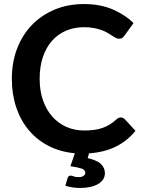

<svg xmlns="http://www.w3.org/2000/svg" viewBox="-20 -751 702 949"><path d="M649.5 -104.5Q610 -55 553.5 -26.8Q497 1.5 420 7L413.5 30.5Q460.5 41.5 479.5 60.2Q498.5 79 498.5 105Q498.5 122 489.8 135.5Q481 149 464.8 158.5Q448.5 168 426 173Q403.5 178 376.5 178Q356 178 338.2 175.2Q320.5 172.5 303 167L314.5 128.5Q317.5 117 329 117Q336 117 344.2 120.8Q352.5 124.5 368.5 124.5Q385 124.5 393.2 118.2Q401.5 112 401.5 103Q401.5 88.5 383.5 82.2Q365.5 76 328 70.5L350 6.5Q278 0 220.2 -29.8Q162.5 -59.5 122 -108Q81.5 -156.5 60 -221Q38.5 -285.5 38.5 -361.5Q38.5 -443 64.5 -510.8Q90.5 -578.5 137.8 -627.5Q185 -676.5 250.5 -703.8Q316 -731 395.5 -731Q474.5 -731 535.8 -705Q597 -679 640 -637L595 -574.5Q591 -568.5 584.8 -564Q578.5 -559.5 567.5 -559.5Q560 -559.5 552 -563.8Q544 -568 534.5 -574.2Q525 -580.5 512.5 -588Q500 -595.5 483.5 -601.8Q467 -608 445.2 -612.2Q423.5 -616.5 395 -616.5Q346.5 -616.5 306.2 -599.2Q266 -582 237 -549.2Q208 -516.5 192 -469.2Q176 -422 176 -361.5Q176 -300.5 193.2 -253Q210.5 -205.5 240 -173Q269.5 -140.5 309.5 -123.2Q349.5 -106 395.5 -106Q423 -106 445.2 -109Q467.5 -112 486.2 -118.5Q505 -125 521.8 -135.2Q538.5 -145.5 555 -160.5Q560 -165 565.5 -167.8Q571 -170.5 577 -170.5Q588 -170.5 596.5 -162Z"/></svg>

Font: Lato
Style: Bold
Weight: 700
Designer: Lukasz Dziedzic with Adam Twardoch and Botio Nikoltchev
Foundry: tyPoland Lukasz Dziedzic
Version: Version 2.010; 2014-09-01; http://www.latofonts.com/; ttfaut